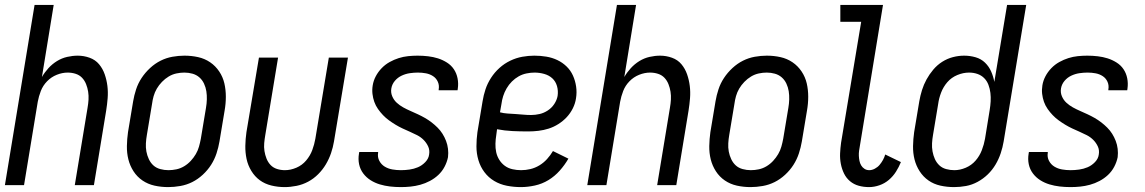

<svg xmlns="http://www.w3.org/2000/svg" viewBox="-20 -755 4671 783"><path d="M0 0 121 -735H199L151 -441Q162 -460 177.5 -477Q193 -494 212.5 -506Q232 -518 254 -523Q276 -528 297 -528Q322 -528 345.5 -519.5Q369 -511 384 -493Q399 -475 407 -452Q415 -429 418 -404.5Q421 -380 419 -354.5Q417 -329 413 -304L363 0H285L337 -315Q340 -332 341 -348.5Q342 -365 339.5 -381Q337 -397 331 -412Q325 -427 314.5 -438Q304 -449 288.5 -454Q273 -459 256 -459Q234 -459 211.5 -450Q189 -441 172 -423.5Q155 -406 146.5 -384Q138 -362 134 -340L78 0Z M666 8Q637 8 610 2Q583 -4 561 -19Q539 -34 524.5 -56.5Q510 -79 503.5 -105Q497 -131 497.5 -159.5Q498 -188 502 -216L523 -342Q527 -366 535 -390.5Q543 -415 557.5 -437Q572 -459 592 -477.5Q612 -496 635 -507.5Q658 -519 683 -523.5Q708 -528 732 -528Q761 -528 788 -522Q815 -516 837 -501Q859 -486 874 -463.5Q889 -441 895 -415Q901 -389 901 -360.5Q901 -332 896 -304L875 -178Q871 -154 863 -129.5Q855 -105 841 -83Q827 -61 807 -42.5Q787 -24 764 -12.5Q741 -1 715.5 3.5Q690 8 666 8ZM667 -61Q683 -61 699.5 -64.5Q716 -68 731 -77Q746 -86 758 -99Q770 -112 778.5 -126.5Q787 -141 791.5 -157Q796 -173 799 -189L820 -315Q823 -332 823.5 -349.5Q824 -367 821.5 -383Q819 -399 812 -414Q805 -429 793 -439.5Q781 -450 765 -454.5Q749 -459 732 -459Q716 -459 699.5 -455.5Q683 -452 668 -443Q653 -434 640.5 -421Q628 -408 619.5 -393.5Q611 -379 606.5 -363Q602 -347 600 -331L579 -205Q576 -188 575 -170.5Q574 -153 577 -137Q580 -121 587 -106Q594 -91 605.5 -80.5Q617 -70 633.5 -65.5Q650 -61 667 -61Z M1141 8Q1113 8 1086.5 1.5Q1060 -5 1039.5 -20Q1019 -35 1005 -58Q991 -81 985.5 -107Q980 -133 980.5 -160.5Q981 -188 985 -216L1036 -520H1114L1062 -205Q1059 -188 1057.5 -171.5Q1056 -155 1058.5 -139Q1061 -123 1067 -108Q1073 -93 1083.5 -82Q1094 -71 1109.5 -66Q1125 -61 1142 -61Q1165 -61 1188.5 -71Q1212 -81 1228.5 -100.5Q1245 -120 1253.5 -143Q1262 -166 1266 -189L1321 -520H1399L1342 -178Q1338 -154 1330 -130.5Q1322 -107 1309 -85Q1296 -63 1277.5 -44.5Q1259 -26 1236.5 -14Q1214 -2 1189 3Q1164 8 1141 8Z M1615 8Q1592 8 1570.5 5.5Q1549 3 1529 -3Q1509 -9 1491.5 -20Q1474 -31 1461.5 -47.5Q1449 -64 1444.5 -85Q1440 -106 1444 -129L1445 -135H1522V-132Q1519 -114 1527 -99Q1535 -84 1549 -75.5Q1563 -67 1580 -64Q1597 -61 1615 -61Q1632 -61 1650 -63.5Q1668 -66 1684.5 -73Q1701 -80 1714.5 -94Q1728 -108 1730 -125Q1733 -143 1726 -158Q1719 -173 1707.5 -184.5Q1696 -196 1681.5 -203.5Q1667 -211 1652 -217.5Q1637 -224 1622 -231Q1607 -238 1593 -246.5Q1579 -255 1566 -264.5Q1553 -274 1542 -285.5Q1531 -297 1521.5 -310.5Q1512 -324 1506.5 -339.5Q1501 -355 1499 -372Q1497 -389 1500 -407Q1503 -426 1512.5 -444Q1522 -462 1536.5 -477Q1551 -492 1569 -502Q1587 -512 1606 -518Q1625 -524 1644.5 -526Q1664 -528 1683 -528Q1705 -528 1726 -525.5Q1747 -523 1766 -517Q1785 -511 1802.5 -500Q1820 -489 1831 -472.5Q1842 -456 1846 -435.5Q1850 -415 1847 -394L1846 -387H1769V-390Q1772 -407 1765.5 -421.5Q1759 -436 1746 -444.5Q1733 -453 1717 -456Q1701 -459 1684 -459Q1668 -459 1651 -456.5Q1634 -454 1618 -446.5Q1602 -439 1590.5 -425.5Q1579 -412 1576 -395Q1573 -378 1579.5 -362.5Q1586 -347 1598 -336Q1610 -325 1624.5 -317Q1639 -309 1654 -302.5Q1669 -296 1684 -289Q1699 -282 1713 -274Q1727 -266 1740 -256Q1753 -246 1764.5 -234.5Q1776 -223 1784.5 -209.5Q1793 -196 1799 -180.5Q1805 -165 1807 -148Q1809 -131 1807 -114Q1803 -94 1793 -75Q1783 -56 1767.5 -41.5Q1752 -27 1733 -17Q1714 -7 1694 -1.5Q1674 4 1654 6Q1634 8 1615 8Z M2104 8Q2075 8 2047 2.5Q2019 -3 1995.5 -17Q1972 -31 1955.5 -53Q1939 -75 1931 -102Q1923 -129 1923 -158Q1923 -187 1927 -216L1948 -342Q1952 -367 1960 -391Q1968 -415 1982.5 -437.5Q1997 -460 2017 -478Q2037 -496 2061 -507.5Q2085 -519 2110 -523.5Q2135 -528 2159 -528Q2184 -528 2208 -524Q2232 -520 2253 -510Q2274 -500 2290.5 -484Q2307 -468 2316.5 -447Q2326 -426 2329.5 -402Q2333 -378 2329 -354Q2326 -333 2316 -313Q2306 -293 2291 -277Q2276 -261 2257 -249Q2238 -237 2217.5 -230.5Q2197 -224 2176 -221.5Q2155 -219 2134 -219Q2102 -219 2070 -220.5Q2038 -222 2007 -228L2004 -205Q2001 -187 2000.5 -169Q2000 -151 2003.5 -134.5Q2007 -118 2016 -103.5Q2025 -89 2038.5 -79Q2052 -69 2069.5 -65Q2087 -61 2105 -61Q2124 -61 2143 -65.5Q2162 -70 2179.5 -80.5Q2197 -91 2211 -106.5Q2225 -122 2235 -139L2298 -108Q2283 -82 2262.5 -59Q2242 -36 2216.5 -20.5Q2191 -5 2161.5 1.5Q2132 8 2104 8ZM2146 -286Q2163 -286 2180.5 -290Q2198 -294 2214 -304.5Q2230 -315 2240.5 -331Q2251 -347 2254 -364Q2257 -385 2251.5 -404Q2246 -423 2232.5 -435.5Q2219 -448 2199.5 -453.5Q2180 -459 2160 -459Q2144 -459 2127 -455.5Q2110 -452 2095 -443.5Q2080 -435 2067.5 -422.5Q2055 -410 2046 -394.5Q2037 -379 2032 -363Q2027 -347 2025 -331L2019 -297Q2034 -293 2050 -292Q2066 -291 2082 -290Q2098 -289 2114 -287.5Q2130 -286 2146 -286Z M2375 0 2496 -735H2574L2526 -441Q2537 -460 2552.5 -477Q2568 -494 2587.5 -506Q2607 -518 2629 -523Q2651 -528 2672 -528Q2697 -528 2720.5 -519.5Q2744 -511 2759 -493Q2774 -475 2782 -452Q2790 -429 2793 -404.5Q2796 -380 2794 -354.5Q2792 -329 2788 -304L2738 0H2660L2712 -315Q2715 -332 2716 -348.5Q2717 -365 2714.5 -381Q2712 -397 2706 -412Q2700 -427 2689.5 -438Q2679 -449 2663.5 -454Q2648 -459 2631 -459Q2609 -459 2586.5 -450Q2564 -441 2547 -423.5Q2530 -406 2521.5 -384Q2513 -362 2509 -340L2453 0Z M3041 8Q3012 8 2985 2Q2958 -4 2936 -19Q2914 -34 2899.5 -56.5Q2885 -79 2878.5 -105Q2872 -131 2872.5 -159.5Q2873 -188 2877 -216L2898 -342Q2902 -366 2910 -390.5Q2918 -415 2932.5 -437Q2947 -459 2967 -477.5Q2987 -496 3010 -507.5Q3033 -519 3058 -523.5Q3083 -528 3107 -528Q3136 -528 3163 -522Q3190 -516 3212 -501Q3234 -486 3249 -463.5Q3264 -441 3270 -415Q3276 -389 3276 -360.5Q3276 -332 3271 -304L3250 -178Q3246 -154 3238 -129.5Q3230 -105 3216 -83Q3202 -61 3182 -42.5Q3162 -24 3139 -12.5Q3116 -1 3090.5 3.5Q3065 8 3041 8ZM3042 -61Q3058 -61 3074.5 -64.5Q3091 -68 3106 -77Q3121 -86 3133 -99Q3145 -112 3153.5 -126.5Q3162 -141 3166.5 -157Q3171 -173 3174 -189L3195 -315Q3198 -332 3198.5 -349.5Q3199 -367 3196.5 -383Q3194 -399 3187 -414Q3180 -429 3168 -439.5Q3156 -450 3140 -454.5Q3124 -459 3107 -459Q3091 -459 3074.5 -455.5Q3058 -452 3043 -443Q3028 -434 3015.5 -421Q3003 -408 2994.5 -393.5Q2986 -379 2981.5 -363Q2977 -347 2975 -331L2954 -205Q2951 -188 2950 -170.5Q2949 -153 2952 -137Q2955 -121 2962 -106Q2969 -91 2980.5 -80.5Q2992 -70 3008.5 -65.5Q3025 -61 3042 -61Z M3524 8Q3502 8 3482 2.5Q3462 -3 3446.5 -16Q3431 -29 3422 -47.5Q3413 -66 3409 -87Q3405 -108 3406 -129.5Q3407 -151 3410 -173L3492 -666H3407V-735H3581L3487 -162Q3485 -151 3483.5 -140.5Q3482 -130 3482.5 -119.5Q3483 -109 3485 -99Q3487 -89 3492 -80.5Q3497 -72 3505.5 -66.5Q3514 -61 3525 -61Q3536 -61 3547.5 -67Q3559 -73 3567 -82.5Q3575 -92 3581 -103Q3587 -114 3590 -125L3654 -94Q3646 -74 3634 -55Q3622 -36 3605 -21.5Q3588 -7 3566.5 0.5Q3545 8 3524 8Z M3871 8Q3842 8 3815 2Q3788 -4 3766.5 -19Q3745 -34 3730.5 -56.5Q3716 -79 3709.5 -105Q3703 -131 3703.5 -159.5Q3704 -188 3708 -216L3729 -342Q3733 -365 3740 -387.5Q3747 -410 3758.5 -431Q3770 -452 3786 -471Q3802 -490 3822.5 -503Q3843 -516 3866 -522Q3889 -528 3912 -528Q3936 -528 3958.5 -521.5Q3981 -515 3997 -499.5Q4013 -484 4022 -463.5Q4031 -443 4035 -421L4087 -735H4165L4073 -178Q4069 -154 4061 -130Q4053 -106 4040 -84Q4027 -62 4008.5 -44Q3990 -26 3967 -13.5Q3944 -1 3919.5 3.5Q3895 8 3871 8ZM3872 -61Q3895 -61 3918.5 -71Q3942 -81 3958.5 -100Q3975 -119 3984 -142.5Q3993 -166 3997 -189L4016 -306Q4019 -324 4020 -341.5Q4021 -359 4019 -376Q4017 -393 4011 -409Q4005 -425 3993.5 -436.5Q3982 -448 3966 -453.5Q3950 -459 3932 -459Q3908 -459 3884 -449Q3860 -439 3843.5 -420Q3827 -401 3818 -377.5Q3809 -354 3806 -331L3785 -205Q3782 -188 3781 -171Q3780 -154 3783 -137.5Q3786 -121 3792.5 -106.5Q3799 -92 3810.5 -81Q3822 -70 3838.5 -65.5Q3855 -61 3872 -61Z M4346 8Q4323 8 4301.5 5.5Q4280 3 4260 -3Q4240 -9 4222.5 -20Q4205 -31 4192.5 -47.5Q4180 -64 4175.5 -85Q4171 -106 4175 -129L4176 -135H4253V-132Q4250 -114 4258 -99Q4266 -84 4280 -75.5Q4294 -67 4311 -64Q4328 -61 4346 -61Q4363 -61 4381 -63.5Q4399 -66 4415.5 -73Q4432 -80 4445.5 -94Q4459 -108 4461 -125Q4464 -143 4457 -158Q4450 -173 4438.5 -184.5Q4427 -196 4412.5 -203.5Q4398 -211 4383 -217.5Q4368 -224 4353 -231Q4338 -238 4324 -246.5Q4310 -255 4297 -264.5Q4284 -274 4273 -285.5Q4262 -297 4252.5 -310.5Q4243 -324 4237.5 -339.5Q4232 -355 4230 -372Q4228 -389 4231 -407Q4234 -426 4243.5 -444Q4253 -462 4267.5 -477Q4282 -492 4300 -502Q4318 -512 4337 -518Q4356 -524 4375.5 -526Q4395 -528 4414 -528Q4436 -528 4457 -525.5Q4478 -523 4497 -517Q4516 -511 4533.5 -500Q4551 -489 4562 -472.5Q4573 -456 4577 -435.5Q4581 -415 4578 -394L4577 -387H4500V-390Q4503 -407 4496.5 -421.5Q4490 -436 4477 -444.5Q4464 -453 4448 -456Q4432 -459 4415 -459Q4399 -459 4382 -456.5Q4365 -454 4349 -446.5Q4333 -439 4321.5 -425.5Q4310 -412 4307 -395Q4304 -378 4310.5 -362.5Q4317 -347 4329 -336Q4341 -325 4355.5 -317Q4370 -309 4385 -302.5Q4400 -296 4415 -289Q4430 -282 4444 -274Q4458 -266 4471 -256Q4484 -246 4495.5 -234.5Q4507 -223 4515.5 -209.5Q4524 -196 4530 -180.5Q4536 -165 4538 -148Q4540 -131 4538 -114Q4534 -94 4524 -75Q4514 -56 4498.5 -41.5Q4483 -27 4464 -17Q4445 -7 4425 -1.5Q4405 4 4385 6Q4365 8 4346 8Z"/></svg>

Font: Iosevka QP
Style: Italic
Weight: 400
Italic angle: -9°
Designer: Belleve Invis
Foundry: Belleve Invis
Version: Version 20.0.0; ttfautohint (v1.8.4)